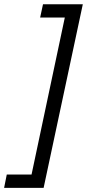

<svg xmlns="http://www.w3.org/2000/svg" viewBox="-88 -737 415 916"><path d="M-68.4 159.2 -55.7 95.7H62.5L221.2 -653.3H103.5L117.2 -716.8H307.1L120.1 159.2Z"/></svg>

Font: Open Sans SemiCondensed
Style: Italic
Weight: 400
Width: 4
Italic angle: -12°
Designer: Monotype Design Team
Foundry: Monotype Imaging Inc.
Version: Version 3.000